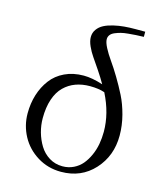

<svg xmlns="http://www.w3.org/2000/svg" viewBox="-111 -810 758 899"><g transform="rotate(15 268.5 -361.0)"><path d="M47.9 -217.8Q47.9 -266.1 61 -308.3Q74.2 -350.6 99.4 -384Q124.5 -417.5 165 -436.8Q205.6 -456.1 256.8 -456.1Q297.9 -456.1 350.1 -439Q335 -465.8 313 -498.5Q291 -531.2 276.9 -551.5Q262.7 -571.8 252 -595.7Q241.2 -619.6 241.2 -639.2Q241.2 -660.2 252.9 -676.5Q264.6 -692.9 283.4 -702.6Q302.2 -712.4 328.4 -718.5Q354.5 -724.6 379.9 -726.8Q405.3 -729 434.1 -729H481V-704.1Q458.5 -703.6 443.6 -702.6Q428.7 -701.7 407.2 -699.7Q385.7 -697.8 371.6 -694.1Q357.4 -690.4 343.5 -684.6Q329.6 -678.7 322.8 -669.7Q315.9 -660.6 315.9 -648.9Q315.9 -633.3 328.9 -608.4Q341.8 -583.5 361.3 -555.9Q380.9 -528.3 403.6 -490.5Q426.3 -452.6 445.8 -414.1Q465.3 -375.5 478.3 -326.2Q491.2 -276.9 491.2 -228Q491.2 -129.4 429 -61.3Q366.7 6.8 269 6.8Q205.6 6.8 154.3 -24.9Q103 -56.6 75.4 -107.9Q47.9 -159.2 47.9 -217.8ZM122.1 -213.9Q122.1 -180.2 131.3 -146.7Q140.6 -113.3 158.2 -84.5Q175.8 -55.7 204.6 -37.8Q233.4 -20 269 -20Q298.3 -20 322.8 -32Q347.2 -43.9 363.8 -63.7Q380.4 -83.5 392.3 -110.1Q404.3 -136.7 409.7 -166Q415 -195.3 415 -226.1Q415 -314.9 369.1 -405.8Q339.4 -416 297.9 -416Q259.8 -416 228.5 -404.5Q197.3 -393.1 173.1 -369.4Q148.9 -345.7 135.5 -306.2Q122.1 -266.6 122.1 -213.9Z"/></g></svg>

Font: Dehuti
Style: Book
Weight: 400
Version: Version 1.2